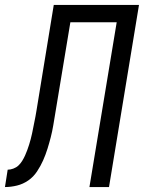

<svg xmlns="http://www.w3.org/2000/svg" viewBox="-60 -755 581 775"><path d="M-40 0 -29 -70Q-18 -70 -6 -74.5Q6 -79 14.5 -87Q23 -95 29.5 -105.5Q36 -116 41 -127Q46 -138 50 -149Q54 -160 57.5 -171Q61 -182 64 -193.5Q67 -205 69.5 -216.5Q72 -228 74 -239Q76 -250 78.5 -261.5Q81 -273 83 -284Q85 -295 87 -307L157 -735H501L380 0H301L411 -665H224L163 -297Q159 -273 155 -249Q151 -225 145 -201.5Q139 -178 131.5 -154Q124 -130 114 -107.5Q104 -85 89.5 -63Q75 -41 54 -26.5Q33 -12 8.5 -6Q-16 0 -40 0Z"/></svg>

Font: Iosevka
Style: Italic
Weight: 400
Italic angle: -9°
Monospace: yes
Designer: Belleve Invis
Foundry: Belleve Invis
Version: Version 32.5.0; ttfautohint (v1.8.4)